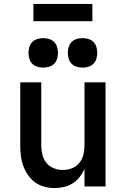

<svg xmlns="http://www.w3.org/2000/svg" viewBox="-20 -949 640 977"><path d="M257 8Q231 8 205 1Q179 -6 158 -21.5Q137 -37 122 -59Q107 -81 98 -106Q89 -131 86 -157.5Q83 -184 83 -210V-530H190V-210Q190 -186 195.5 -162.5Q201 -139 216 -120.5Q231 -102 253.5 -93Q276 -84 300 -84Q324 -84 346.5 -93Q369 -102 384 -120.5Q399 -139 404.5 -162.5Q410 -186 410 -210V-530H517V0H410V-89Q400 -67 385 -48Q370 -29 349.5 -16Q329 -3 305 2.5Q281 8 257 8ZM400 -605Q385 -605 370 -609.5Q355 -614 344.5 -624.5Q334 -635 329.5 -650Q325 -665 325 -680Q325 -695 329.5 -710Q334 -725 344.5 -735.5Q355 -746 370 -750.5Q385 -755 400 -755Q415 -755 430 -750.5Q445 -746 455.5 -735.5Q466 -725 470.5 -710Q475 -695 475 -680Q475 -665 470.5 -650Q466 -635 455.5 -624.5Q445 -614 430 -609.5Q415 -605 400 -605ZM200 -605Q185 -605 170 -609.5Q155 -614 144.5 -624.5Q134 -635 129.5 -650Q125 -665 125 -680Q125 -695 129.5 -710Q134 -725 144.5 -735.5Q155 -746 170 -750.5Q185 -755 200 -755Q215 -755 230 -750.5Q245 -746 255.5 -735.5Q266 -725 270.5 -710Q275 -695 275 -680Q275 -665 270.5 -650Q266 -635 255.5 -624.5Q245 -614 230 -609.5Q215 -605 200 -605ZM150 -841V-929H450V-841Z"/></svg>

Font: Iosevka Curly SmBdEx
Style: Regular
Weight: 600
Width: 7
Monospace: yes
Designer: Belleve Invis
Foundry: Belleve Invis
Version: Version 11.1.0; ttfautohint (v1.8.3)